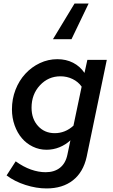

<svg xmlns="http://www.w3.org/2000/svg" viewBox="-20 -837 633 1077"><path d="M381 -617H277L398 -817H477ZM241 3Q200 3 164 -14.5Q128 -32 102.5 -62Q77 -92 62 -134Q47 -176 47 -224Q47 -282 67 -333.5Q87 -385 122 -423Q157 -461 203.5 -483Q250 -505 302 -505Q351 -505 390 -485Q429 -465 454 -428L470 -501H579L466 43Q447 129 389 174.5Q331 220 241 220Q184 220 123 200.5Q62 181 17 147L68 68Q111 99 153.5 114Q196 129 236 129Q285 129 316.5 104Q348 79 358 31L375 -50Q348 -25 313.5 -11Q279 3 241 3ZM157 -233Q157 -170 193.5 -130Q230 -90 287 -90Q316 -90 342.5 -100.5Q369 -111 392 -132L438 -351Q419 -378 387.5 -393.5Q356 -409 319 -409Q251 -409 204 -358.5Q157 -308 157 -233Z"/></svg>

Font: Red Hat Text Medium
Style: Italic
Weight: 500
Italic angle: -12°
Designer: Pentagram / MCKL
Foundry: Pentagram / MCKL
Version: Version 1.003; Red Hat Text Medium Italic